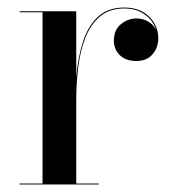

<svg xmlns="http://www.w3.org/2000/svg" viewBox="-20 -490 464 510"><path d="M32 -2.5H93V-457.5H32V-460H182.5V-285Q186.5 -335 199.8 -377.2Q213 -419.5 239.5 -444.8Q266 -470 310 -470Q352 -470 376.2 -445.8Q400.5 -421.5 400.5 -389Q400.5 -363.5 385.2 -345.8Q370 -328 342.5 -328Q314 -328 298.2 -343.5Q282.5 -359 282.5 -381.5Q282.5 -411 301.5 -426Q320.5 -441 342 -441Q360 -441 373.8 -432.8Q387.5 -424.5 394.5 -411Q387 -435 365 -451.2Q343 -467.5 310 -467.5Q271 -467.5 246 -446.5Q221 -425.5 207 -390.2Q193 -355 187.8 -311.5Q182.5 -268 182.5 -222.5V-2.5H242.5V0H32Z"/></svg>

Font: Bodoni* 72pt
Style: Regular
Weight: 400
Version: Version 2.3